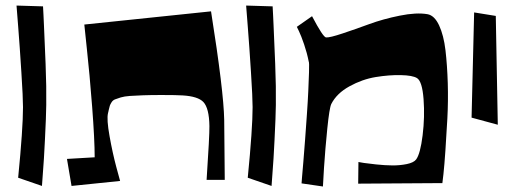

<svg xmlns="http://www.w3.org/2000/svg" viewBox="-20 -675 1870 697"><path d="M45.9 -29.8Q63.5 -208.5 63.5 -286.1Q63.5 -320.3 57.6 -412.6Q51.8 -504.9 45.9 -579.6L40 -654.8L136.2 -651.9Q136.7 -642.6 137.9 -619.4Q139.2 -596.2 139.6 -582.5Q141.6 -542 145.5 -443.4Q148.9 -356.9 147.9 -293.9Q147.5 -253.4 143.1 -167Q139.6 -93.8 135.7 -46.9L132.3 0Z M223.1 -98.1 323.7 -104Q323.7 -167 314.5 -287.6Q305.2 -408.2 295.4 -497.1L286.1 -585.9L746.1 -633.8Q792 -344.2 793.9 -240.2L795.9 -22H730Q740.7 -182.6 740.2 -217.3Q739.3 -282.2 718.3 -304.7Q698.7 -325.2 643.6 -328.6Q620.6 -330.1 565.9 -330.1Q527.3 -330.1 499.3 -329.1Q471.2 -328.1 451.2 -326.7Q431.2 -325.2 418.2 -321.3Q405.3 -317.4 397.5 -314.2Q389.6 -311 385 -303.7Q380.4 -296.4 378.7 -291.3Q377 -286.1 374.5 -274.9Q374 -272.5 373.8 -271.2Q373.5 -270 373 -268.1Q372.6 -266.1 372.1 -264.2Q366.7 -242.2 377.7 -180.7Q388.7 -119.1 402.3 -68.4L416 -18.1L239.7 0Z M879.4 -29.8Q897 -208.5 897 -286.1Q897 -320.3 891.1 -412.6Q885.3 -504.9 879.4 -579.6L873.5 -654.8L969.7 -651.9Q970.2 -642.6 971.4 -619.4Q972.7 -596.2 973.1 -582.5Q975.1 -542 979 -443.4Q982.4 -356.9 981.4 -293.9Q981 -253.4 976.6 -167Q973.1 -93.8 969.2 -46.9L965.8 0Z M1074.7 -9.3Q1075.2 -17.6 1076.4 -31.2Q1077.6 -44.9 1081.3 -88.6Q1085 -132.3 1087.6 -168.7Q1090.3 -205.1 1094 -258.1Q1097.7 -311 1099.1 -343.8Q1100.6 -376.5 1101.8 -412.8Q1103 -449.2 1100.6 -452.1Q1094.7 -482.4 1084 -513.9Q1073.2 -545.4 1065.4 -561.5L1057.6 -577.6L1112.8 -616.2Q1152.8 -540 1163.6 -539.1Q1177.2 -538.1 1223.4 -553.5Q1269.5 -568.8 1320.1 -587.4Q1370.6 -606 1431.2 -618.2Q1491.7 -630.4 1531.7 -623.5Q1557.1 -619.1 1574 -583Q1590.8 -546.9 1597.2 -492.4Q1603.5 -438 1605.5 -373.3Q1607.4 -308.6 1604 -244.6Q1600.6 -180.7 1596.9 -128.2Q1593.3 -75.7 1589.8 -43L1585.9 -10.3L1280.3 -8.3L1281.2 -86.9Q1288.6 -85.4 1300.8 -83.5Q1313 -81.5 1345.5 -78.1Q1377.9 -74.7 1404.3 -74.5Q1430.7 -74.2 1456.3 -79.3Q1481.9 -84.5 1490.7 -96.2Q1505.9 -116.7 1514.2 -183.8Q1522.5 -251 1517.6 -315.4Q1512.7 -379.9 1493.7 -391.6Q1477.5 -401.4 1435.3 -402.3Q1393.1 -403.3 1344 -395.3Q1294.9 -387.2 1248.5 -361.6Q1202.1 -335.9 1182.6 -297.4Q1175.8 -283.2 1168.2 -208.5Q1160.6 -133.8 1156.2 -65.9L1152.3 2Z M1701.2 -629.9 1779.8 -617.2 1787.1 -222.2 1691.9 -248Z"/></svg>

Font: Some Time Later
Style: Regular
Weight: 400
Version: Version 003.300